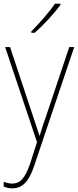

<svg xmlns="http://www.w3.org/2000/svg" viewBox="-20 -785 427 1048"><path d="M310 -758V-765H280C249 -719 196 -659 151 -614V-606H169C217 -647 275 -711 310 -758ZM8 -528 182 -9 144 109C116 191 88 217 47 217C30 217 16 213 0 207V233C16 240 30 243 47 243C103 243 138 206 167 119L385 -528H358L234 -158C218 -112 206 -78 197 -45H195C188 -68 178 -96 157 -160L35 -528Z"/></svg>

Font: Noto Sans Lao SemiCondensed Thin
Style: Regular
Weight: 100
Width: 4
Designer: Monotype Design Team
Foundry: Monotype Imaging Inc.
Version: Version 2.003